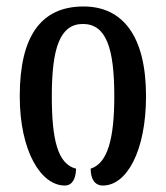

<svg xmlns="http://www.w3.org/2000/svg" viewBox="-20 -566 512 593"><path d="M180 7C203 7 214 -13 215 -45C158 -59 140 -135 140 -269C140 -417 165 -492 236 -492C308 -492 333 -417 333 -269C333 -139 313 -62 260 -45C260 -14 272 7 298 7C371 7 431 -99 431 -269C431 -456 358 -546 238 -546C108 -546 41 -456 41 -269C41 -98 107 7 180 7Z"/></svg>

Font: Noto Serif Georgian ExtraCondensed Semi
Style: Regular
Weight: 600
Width: 3
Designer: Monotype Design Team
Foundry: Monotype Imaging Inc.
Version: Version 1.901